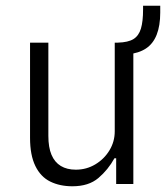

<svg xmlns="http://www.w3.org/2000/svg" viewBox="-20 -643 580 671"><path d="M233 8Q189 8 155.5 -8.5Q122 -25 103.5 -63Q85 -101 85 -161V-494H149V-168Q149 -128 160 -102Q171 -76 192.5 -63Q214 -50 245 -50Q282 -50 313 -68.5Q344 -87 362.5 -117.5Q381 -148 381 -184V-494H446V0H386V-90H380Q358 -50 324 -21Q290 8 233 8ZM426 -453 392 -475V-494Q428 -495 446.5 -506.5Q465 -518 472.5 -543Q480 -568 480 -610V-623H540V-599Q540 -553 527.5 -521.5Q515 -490 490 -473.5Q465 -457 426 -453Z"/></svg>

Font: Nunito Sans 7pt Condensed Light
Style: Regular
Weight: 300
Width: 3
Designer: Vernon Adams
Foundry: Vernon Adams
Version: Version 3.101;gftools[0.9.27]